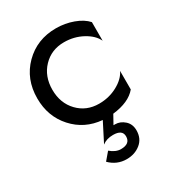

<svg xmlns="http://www.w3.org/2000/svg" viewBox="-169 -570 815 894"><g transform="rotate(-30 239.0 -123.5)"><path d="M268 -65Q322 -65 367 -89.5Q412 -114 428 -149V-49Q389 -2 301 8L275 55H284Q311 55 333.5 75Q356 95 356 129Q356 173 325 198Q294 223 250 223Q198 223 160 185L194 145Q222 169 250 169Q300 169 300 129Q300 93 250 93Q215 93 192 111L244 9Q151 1 90.5 -66Q30 -133 30 -230Q30 -334 98 -402Q166 -470 268 -470Q316 -470 360 -454Q404 -438 428 -411V-311Q412 -346 367 -370.5Q322 -395 268 -395Q200 -395 155.5 -348.5Q111 -302 111 -230Q111 -158 155.5 -111.5Q200 -65 268 -65Z"/></g></svg>

Font: renner_400book
Style: Book
Weight: 400
Version: Version 003.000 ; ttfautohint (v0.97) -l 8 -r 50 -G 200 -x 1